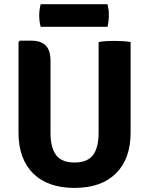

<svg xmlns="http://www.w3.org/2000/svg" viewBox="-20 -884 712 918"><path d="M604.5 -250.5Q604.5 -124 534.2 -54.8Q464 14.5 336 14.5Q208.5 14.5 138.5 -54.8Q68.5 -124 68.5 -250.5V-682.5L75 -689.5H131Q175.5 -689.5 198.5 -666.5Q221.5 -643.5 221.5 -592.5V-249Q221.5 -178.5 248 -142.8Q274.5 -107 336.5 -107Q398 -107 424.8 -142.8Q451.5 -178.5 451.5 -249V-683Q470 -686.5 490.2 -687.5Q510.5 -688.5 526 -688.5Q540.5 -688.5 563.2 -687.5Q586 -686.5 604.5 -683ZM174.5 -756Q167.5 -781.5 167.5 -810Q167.5 -837 174.5 -864H494Q497.5 -848.5 499 -838Q500.5 -827.5 500.5 -811.5Q500.5 -783 494 -756Z"/></svg>

Font: Signika Negative SC
Style: Bold
Weight: 700
Designer: Anna Giedryś
Foundry: Anna Giedryś
Version: Version 2.000; ttfautohint (v1.8.3) -l 8 -r 50 -G 200 -x 9 -